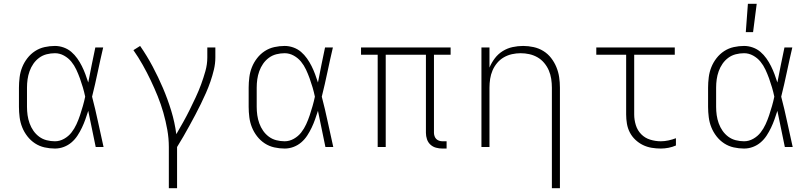

<svg xmlns="http://www.w3.org/2000/svg" viewBox="-20 -768 4240 1003"><path d="M267 8Q240 8 213 2Q186 -4 163 -19Q140 -34 123 -56Q106 -78 96 -103Q86 -128 82.5 -155.5Q79 -183 79 -210V-310Q79 -337 82.5 -364.5Q86 -392 96 -417Q106 -442 123 -464Q140 -486 163 -501Q186 -516 213 -522Q240 -528 267 -528Q290 -528 312.5 -520Q335 -512 352.5 -497Q370 -482 383.5 -463Q397 -444 407.5 -423Q418 -402 426 -380.5Q434 -359 441 -337Q450 -383 459 -428.5Q468 -474 478 -520H519Q504 -456 490.5 -391.5Q477 -327 461 -263Q478 -198 492 -132Q506 -66 521 0H480Q470 -47 460.5 -94.5Q451 -142 441 -189Q434 -167 426 -144.5Q418 -122 408 -101Q398 -80 385 -60Q372 -40 354 -24.5Q336 -9 313.5 -0.5Q291 8 267 8ZM267 -30Q292 -30 315 -43Q338 -56 353.5 -76Q369 -96 379.5 -119Q390 -142 398 -166Q406 -190 413 -214.5Q420 -239 425 -263Q420 -287 413 -311Q406 -335 397.5 -358.5Q389 -382 378.5 -404.5Q368 -427 352.5 -446Q337 -465 314.5 -477.5Q292 -490 267 -490Q245 -490 223.5 -484.5Q202 -479 184.5 -466Q167 -453 154.5 -435Q142 -417 134.5 -396Q127 -375 124 -353.5Q121 -332 121 -310V-210Q121 -188 124 -166.5Q127 -145 134.5 -124Q142 -103 154.5 -85Q167 -67 184.5 -54Q202 -41 223.5 -35.5Q245 -30 267 -30Z M862 215V0Q862 -45 854 -90Q846 -135 833.5 -179Q821 -223 804 -265Q787 -307 767.5 -348Q748 -389 725.5 -429Q703 -469 677 -506L712 -528Q748 -476 777.5 -420.5Q807 -365 831.5 -307.5Q856 -250 874.5 -189.5Q893 -129 901 -67Q919 -98 937 -130Q955 -162 971 -194.5Q987 -227 1002.5 -260Q1018 -293 1030.5 -327Q1043 -361 1053 -396.5Q1063 -432 1063 -468V-520H1105V-468Q1105 -436 1097.5 -404.5Q1090 -373 1079.5 -342.5Q1069 -312 1056 -282.5Q1043 -253 1029 -224.5Q1015 -196 1000 -167.5Q985 -139 969.5 -111Q954 -83 938 -55Q922 -27 905 0V215Z M1467 8Q1440 8 1413 2Q1386 -4 1363 -19Q1340 -34 1323 -56Q1306 -78 1296 -103Q1286 -128 1282.5 -155.5Q1279 -183 1279 -210V-310Q1279 -337 1282.5 -364.5Q1286 -392 1296 -417Q1306 -442 1323 -464Q1340 -486 1363 -501Q1386 -516 1413 -522Q1440 -528 1467 -528Q1490 -528 1512.5 -520Q1535 -512 1552.5 -497Q1570 -482 1583.5 -463Q1597 -444 1607.5 -423Q1618 -402 1626 -380.5Q1634 -359 1641 -337Q1650 -383 1659 -428.5Q1668 -474 1678 -520H1719Q1704 -456 1690.5 -391.5Q1677 -327 1661 -263Q1678 -198 1692 -132Q1706 -66 1721 0H1680Q1670 -47 1660.5 -94.5Q1651 -142 1641 -189Q1634 -167 1626 -144.5Q1618 -122 1608 -101Q1598 -80 1585 -60Q1572 -40 1554 -24.5Q1536 -9 1513.5 -0.5Q1491 8 1467 8ZM1467 -30Q1492 -30 1515 -43Q1538 -56 1553.5 -76Q1569 -96 1579.5 -119Q1590 -142 1598 -166Q1606 -190 1613 -214.5Q1620 -239 1625 -263Q1620 -287 1613 -311Q1606 -335 1597.5 -358.5Q1589 -382 1578.5 -404.5Q1568 -427 1552.5 -446Q1537 -465 1514.5 -477.5Q1492 -490 1467 -490Q1445 -490 1423.5 -484.5Q1402 -479 1384.5 -466Q1367 -453 1354.5 -435Q1342 -417 1334.5 -396Q1327 -375 1324 -353.5Q1321 -332 1321 -310V-210Q1321 -188 1324 -166.5Q1327 -145 1334.5 -124Q1342 -103 1354.5 -85Q1367 -67 1384.5 -54Q1402 -41 1423.5 -35.5Q1445 -30 1467 -30Z M2313 8H2291Q2274 8 2257.5 3.5Q2241 -1 2228.5 -12.5Q2216 -24 2210.5 -40.5Q2205 -57 2205 -74V-482H1995V0H1953V-482H1866V-520H2334V-482H2247V-74Q2247 -66 2250 -57Q2253 -48 2259 -42Q2265 -36 2273.5 -33Q2282 -30 2291 -30H2313Z M2863 215V-310Q2863 -333 2859.5 -356Q2856 -379 2847 -400Q2838 -421 2823 -439Q2808 -457 2788 -468.5Q2768 -480 2745.5 -485Q2723 -490 2700 -490Q2677 -490 2654.5 -485Q2632 -480 2612 -468.5Q2592 -457 2577 -439Q2562 -421 2553 -400Q2544 -379 2540.5 -356Q2537 -333 2537 -310V0H2495V-520H2537V-415Q2548 -441 2565 -463.5Q2582 -486 2606 -501Q2630 -516 2657.5 -522Q2685 -528 2713 -528Q2740 -528 2767.5 -522Q2795 -516 2818.5 -501.5Q2842 -487 2859 -465Q2876 -443 2886.5 -417.5Q2897 -392 2901 -365Q2905 -338 2905 -310V215Z M3432 8Q3408 8 3384 4Q3360 0 3338.5 -10.5Q3317 -21 3299 -38Q3281 -55 3270 -76.5Q3259 -98 3255 -122Q3251 -146 3251 -170V-482H3095V-520H3505V-482H3293V-170Q3293 -142 3301.5 -114.5Q3310 -87 3329.5 -67Q3349 -47 3376.5 -38.5Q3404 -30 3432 -30Q3452 -30 3472.5 -34.5Q3493 -39 3511 -46V-8Q3493 0 3472.5 4Q3452 8 3432 8Z M3867 8Q3840 8 3813 2Q3786 -4 3763 -19Q3740 -34 3723 -56Q3706 -78 3696 -103Q3686 -128 3682.5 -155.5Q3679 -183 3679 -210V-310Q3679 -337 3682.5 -364.5Q3686 -392 3696 -417Q3706 -442 3723 -464Q3740 -486 3763 -501Q3786 -516 3813 -522Q3840 -528 3867 -528Q3890 -528 3912.5 -520Q3935 -512 3952.5 -497Q3970 -482 3983.5 -463Q3997 -444 4007.5 -423Q4018 -402 4026 -380.5Q4034 -359 4041 -337Q4050 -383 4059 -428.5Q4068 -474 4078 -520H4119Q4104 -456 4090.5 -391.5Q4077 -327 4061 -263Q4078 -198 4092 -132Q4106 -66 4121 0H4080Q4070 -47 4060.5 -94.5Q4051 -142 4041 -189Q4034 -167 4026 -144.5Q4018 -122 4008 -101Q3998 -80 3985 -60Q3972 -40 3954 -24.5Q3936 -9 3913.5 -0.5Q3891 8 3867 8ZM3867 -30Q3892 -30 3915 -43Q3938 -56 3953.5 -76Q3969 -96 3979.5 -119Q3990 -142 3998 -166Q4006 -190 4013 -214.5Q4020 -239 4025 -263Q4020 -287 4013 -311Q4006 -335 3997.5 -358.5Q3989 -382 3978.5 -404.5Q3968 -427 3952.5 -446Q3937 -465 3914.5 -477.5Q3892 -490 3867 -490Q3845 -490 3823.5 -484.5Q3802 -479 3784.5 -466Q3767 -453 3754.5 -435Q3742 -417 3734.5 -396Q3727 -375 3724 -353.5Q3721 -332 3721 -310V-210Q3721 -188 3724 -166.5Q3727 -145 3734.5 -124Q3742 -103 3754.5 -85Q3767 -67 3784.5 -54Q3802 -41 3823.5 -35.5Q3845 -30 3867 -30ZM3876 -600 3887 -748H3933L3914 -600Z"/></svg>

Font: Iosevka Extralight Extended
Style: Regular
Weight: 200
Width: 7
Monospace: yes
Designer: Belleve Invis
Foundry: Belleve Invis
Version: Version 32.5.0; ttfautohint (v1.8.4)